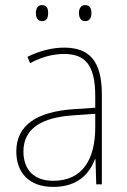

<svg xmlns="http://www.w3.org/2000/svg" viewBox="-20 -724 498 754"><path d="M121 -673C121 -656 127 -641 145 -641C164 -641 169 -655 169 -673C169 -690 164 -704 145 -704C127 -704 121 -689 121 -673ZM290 -673C290 -656 297 -641 314 -641C333 -641 339 -655 339 -673C339 -690 333 -704 314 -704C297 -704 290 -689 290 -673ZM232 -537C182 -537 133 -523 88 -501L98 -476C147 -502 190 -512 232 -512C316 -512 354 -467 354 -347V-301L266 -295C127 -285 44 -234 44 -129C44 -49 91 10 189 10C286 10 331 -42 353 -99H355L358 0H380V-353C380 -483 332 -537 232 -537ZM267 -271 354 -277V-220C353 -98 304 -14 189 -14C114 -14 72 -57 72 -129C72 -220 145 -263 267 -271Z"/></svg>

Font: Noto Sans Arabic SemCond Thin
Style: Regular
Weight: 100
Width: 4
Designer: Monotype Design Team, Nadine Chahine, Nizar Qandah and Khaled Hosny
Foundry: Monotype Imaging Inc.
Version: Version 2.012